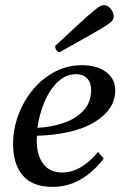

<svg xmlns="http://www.w3.org/2000/svg" viewBox="-20 -716 477 748"><path d="M184 12Q107 12 69 -32Q31 -76 31 -155Q31 -213 51.5 -268Q72 -323 108 -366.5Q144 -410 193 -436Q242 -462 299 -462Q359 -462 394 -435Q429 -408 429 -364Q429 -290 349.5 -241Q270 -192 124 -187Q123 -179 123 -171Q123 -111 148.5 -77.5Q174 -44 222 -44Q296 -44 362 -124L384 -98Q342 -44 292.5 -16Q243 12 184 12ZM277 -427Q236 -427 204.5 -396.5Q173 -366 153 -318.5Q133 -271 126 -218Q183 -221 230.5 -238Q278 -255 306.5 -286.5Q335 -318 335 -366Q335 -395 319 -411Q303 -427 277 -427ZM213 -513Q207 -513 201 -519Q195 -525 195 -537Q256 -594 291 -626Q326 -658 344 -673Q362 -688 370 -692Q378 -696 386 -696Q400 -696 411.5 -681.5Q423 -667 423 -651Q423 -644 418.5 -637Q414 -630 395 -617.5Q376 -605 333 -580.5Q290 -556 213 -513Z"/></svg>

Font: Petrona Medium
Style: Italic
Weight: 500
Italic angle: -9°
Designer: Ringo R. Seeber
Foundry: Ringo R. Seeber
Version: Version 2.001; ttfautohint (v1.8.3)